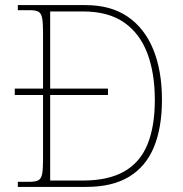

<svg xmlns="http://www.w3.org/2000/svg" viewBox="-20 -734 717 754"><path d="M50 0V-20H95Q119 -20 130.5 -26Q142 -32 145.5 -51Q149 -70 149 -108V-361H38V-386H149V-605Q149 -644 145.5 -663Q142 -682 131 -688Q120 -694 98 -694H50V-714H315Q415 -714 481.5 -668.5Q548 -623 582 -539.5Q616 -456 616 -342Q616 -233 584.5 -156.5Q553 -80 487 -40Q421 0 319 0ZM305 -25Q405 -25 467.5 -60.5Q530 -96 559 -166.5Q588 -237 588 -342Q588 -447 558.5 -525Q529 -603 467 -646Q405 -689 306 -689H177V-386H404V-361H177V-25Z"/></svg>

Font: Noto Serif Ethiopic Thin
Style: Regular
Weight: 250
Version: Version 2.102